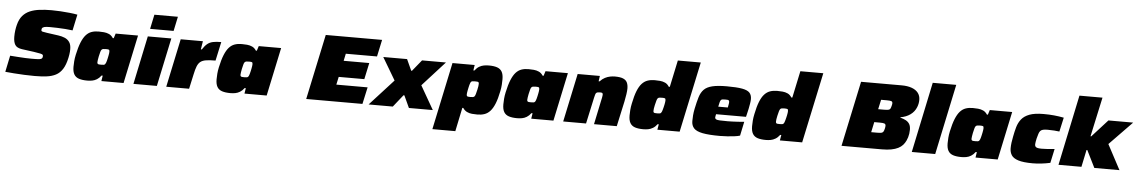

<svg xmlns="http://www.w3.org/2000/svg" viewBox="-40 -1280 11946 2017"><g transform="rotate(5 5933.0 -271.5)"><path d="M326 8Q275 8 217.5 5.5Q160 3 107.5 -1Q55 -5 16 -9L52 -182Q94 -179 135.5 -176Q177 -173 213.5 -171.5Q250 -170 277 -170Q308 -170 328 -170.5Q348 -171 360 -172.5Q372 -174 378 -177Q382 -179 384.5 -181Q387 -183 389 -185.5Q391 -188 392.5 -191.5Q394 -195 394.5 -199.5Q395 -204 395 -210Q395 -217 390.5 -222Q386 -227 365.5 -232Q345 -237 296 -244L170 -261Q115 -269 96.5 -299.5Q78 -330 78 -384Q78 -420 82.5 -452.5Q87 -485 94 -511Q109 -571 140.5 -607.5Q172 -644 217 -663Q262 -682 319.5 -689Q377 -696 444 -696Q488 -696 538 -693Q588 -690 635.5 -685Q683 -680 718 -673L682 -504Q647 -509 604.5 -512Q562 -515 519.5 -516.5Q477 -518 442 -518Q423 -518 408.5 -517Q394 -516 384.5 -513.5Q375 -511 369 -507Q365 -505 362.5 -502Q360 -499 358.5 -495.5Q357 -492 356.5 -487.5Q356 -483 356 -477Q356 -467 368 -463.5Q380 -460 416 -455L538 -438Q575 -433 606 -420Q637 -407 656 -380Q675 -353 675 -304Q675 -292 674 -278Q673 -264 670.5 -248Q668 -232 664 -213Q648 -138 619.5 -93.5Q591 -49 549.5 -27.5Q508 -6 452.5 1Q397 8 326 8Z M881 8Q829 8 794 -3.5Q759 -15 742 -44Q725 -73 725 -124Q725 -150 727.5 -182.5Q730 -215 738 -252Q755 -332 776 -383.5Q797 -435 823 -464Q849 -493 882 -504.5Q915 -516 956 -516Q984 -516 1012.5 -513.5Q1041 -511 1066.5 -499.5Q1092 -488 1110 -460H1120L1136 -510H1372L1264 0H1030L1039 -58H1027Q1006 -30 982 -15.5Q958 -1 932.5 3.5Q907 8 881 8ZM1013 -171Q1030 -171 1039 -172.5Q1048 -174 1053 -179.5Q1058 -185 1062 -195Q1065 -203 1068.5 -215Q1072 -227 1075 -241.5Q1078 -256 1081 -270Q1084 -284 1085.5 -296Q1087 -308 1087 -315Q1087 -332 1079.5 -335.5Q1072 -339 1048 -339Q1030 -339 1019.5 -337Q1009 -335 1002.5 -327.5Q996 -320 991.5 -302.5Q987 -285 980 -255Q976 -233 973.5 -218.5Q971 -204 971 -193Q971 -183 975.5 -178Q980 -173 989 -172Q998 -171 1013 -171Z M1492 -591 1524 -743H1772L1740 -591ZM1368 0 1475 -510H1723L1615 0Z M1714 0 1822 -510H2056L2042 -423H2052Q2078 -463 2102.5 -483Q2127 -503 2161 -510.5Q2195 -518 2249 -518L2206 -319Q2145 -319 2107 -313Q2069 -307 2047.5 -290Q2026 -273 2013 -240.5Q2000 -208 1989 -155L1955 0Z M2390 8Q2338 8 2303 -3.5Q2268 -15 2251 -44Q2234 -73 2234 -124Q2234 -150 2236.5 -182.5Q2239 -215 2247 -252Q2264 -332 2285 -383.5Q2306 -435 2332 -464Q2358 -493 2391 -504.5Q2424 -516 2465 -516Q2493 -516 2521.5 -513.5Q2550 -511 2575.5 -499.5Q2601 -488 2619 -460H2629L2645 -510H2881L2773 0H2539L2548 -58H2536Q2515 -30 2491 -15.5Q2467 -1 2441.5 3.5Q2416 8 2390 8ZM2522 -171Q2539 -171 2548 -172.5Q2557 -174 2562 -179.5Q2567 -185 2571 -195Q2574 -203 2577.5 -215Q2581 -227 2584 -241.5Q2587 -256 2590 -270Q2593 -284 2594.5 -296Q2596 -308 2596 -315Q2596 -332 2588.5 -335.5Q2581 -339 2557 -339Q2539 -339 2528.5 -337Q2518 -335 2511.5 -327.5Q2505 -320 2500.5 -302.5Q2496 -285 2489 -255Q2485 -233 2482.5 -218.5Q2480 -204 2480 -193Q2480 -183 2484.5 -178Q2489 -173 2498 -172Q2507 -171 2522 -171Z M3190 0 3336 -688H3930L3892 -510H3563L3547 -434H3817L3780 -261H3510L3492 -178H3822L3783 0Z M3848 0 4098 -274 3958 -510H4209L4263 -392H4271L4367 -510H4619L4382 -249L4525 0H4273L4214 -128H4205L4103 0Z M4538 200 4688 -510H4922L4913 -452H4924Q4946 -481 4970 -495Q4994 -509 5019.5 -513.5Q5045 -518 5071 -518Q5124 -518 5158 -506.5Q5192 -495 5209 -466.5Q5226 -438 5226 -386Q5226 -360 5224 -328Q5222 -296 5214 -258Q5198 -178 5177 -126.5Q5156 -75 5129.5 -46Q5103 -17 5069.5 -5.5Q5036 6 4995 6Q4967 6 4938.5 3.5Q4910 1 4885 -11Q4860 -23 4842 -50H4832L4780 200ZM4905 -171Q4923 -171 4933.5 -173Q4944 -175 4950 -182.5Q4956 -190 4961 -207.5Q4966 -225 4973 -255Q4978 -277 4980 -291.5Q4982 -306 4982 -317Q4982 -328 4978 -332.5Q4974 -337 4964.5 -338Q4955 -339 4940 -339Q4923 -339 4914 -337.5Q4905 -336 4900 -331Q4895 -326 4891 -315Q4888 -308 4884.5 -295Q4881 -282 4878 -267.5Q4875 -253 4872 -238.5Q4869 -224 4867.5 -212.5Q4866 -201 4866 -195Q4866 -179 4873.5 -175Q4881 -171 4905 -171Z M5414 8Q5362 8 5327 -3.5Q5292 -15 5275 -44Q5258 -73 5258 -124Q5258 -150 5260.5 -182.5Q5263 -215 5271 -252Q5288 -332 5309 -383.5Q5330 -435 5356 -464Q5382 -493 5415 -504.5Q5448 -516 5489 -516Q5517 -516 5545.5 -513.5Q5574 -511 5599.5 -499.5Q5625 -488 5643 -460H5653L5669 -510H5905L5797 0H5563L5572 -58H5560Q5539 -30 5515 -15.5Q5491 -1 5465.5 3.5Q5440 8 5414 8ZM5546 -171Q5563 -171 5572 -172.5Q5581 -174 5586 -179.5Q5591 -185 5595 -195Q5598 -203 5601.5 -215Q5605 -227 5608 -241.5Q5611 -256 5614 -270Q5617 -284 5618.5 -296Q5620 -308 5620 -315Q5620 -332 5612.5 -335.5Q5605 -339 5581 -339Q5563 -339 5552.5 -337Q5542 -335 5535.5 -327.5Q5529 -320 5524.5 -302.5Q5520 -285 5513 -255Q5509 -233 5506.5 -218.5Q5504 -204 5504 -193Q5504 -183 5508.5 -178Q5513 -173 5522 -172Q5531 -171 5546 -171Z M5900 0 6008 -510H6242L6234 -453H6244Q6269 -480 6296.5 -494Q6324 -508 6351 -513Q6378 -518 6400 -518Q6457 -518 6487.5 -505Q6518 -492 6530 -466.5Q6542 -441 6542 -403Q6542 -381 6536.5 -342.5Q6531 -304 6523 -266L6465 0H6225L6277 -249Q6281 -266 6285 -286Q6289 -306 6289 -314Q6289 -325 6286 -330Q6283 -335 6277 -336.5Q6271 -338 6261 -338Q6245 -338 6235 -336Q6225 -334 6219 -328Q6213 -322 6209.5 -309.5Q6206 -297 6201 -276L6141 0Z M6745 8Q6692 8 6657.5 -3.5Q6623 -15 6606 -44Q6589 -73 6589 -124Q6589 -150 6591.5 -182.5Q6594 -215 6602 -252Q6618 -332 6638.5 -383.5Q6659 -435 6685.5 -464Q6712 -493 6745.5 -504.5Q6779 -516 6820 -516Q6848 -516 6876.5 -513.5Q6905 -511 6930.5 -499.5Q6956 -488 6973 -460H6984L7044 -743H7286L7128 0H6893L6903 -58H6891Q6870 -30 6845.5 -15.5Q6821 -1 6796 3.5Q6771 8 6745 8ZM6877 -171Q6894 -171 6902.5 -172.5Q6911 -174 6916 -179.5Q6921 -185 6925 -195Q6928 -203 6931.5 -215Q6935 -227 6938.5 -241.5Q6942 -256 6945 -270Q6948 -284 6949.5 -296Q6951 -308 6951 -315Q6951 -332 6943 -335.5Q6935 -339 6911 -339Q6893 -339 6883 -337Q6873 -335 6867 -327.5Q6861 -320 6856 -302.5Q6851 -285 6844 -255Q6839 -233 6837 -218.5Q6835 -204 6835 -193Q6835 -183 6839 -178Q6843 -173 6852.5 -172Q6862 -171 6877 -171Z M7553 8Q7436 8 7370 -5Q7304 -18 7277.5 -47Q7251 -76 7251 -123Q7251 -151 7253.5 -183Q7256 -215 7264 -254Q7279 -327 7294.5 -377.5Q7310 -428 7340 -459Q7370 -490 7427 -504Q7484 -518 7581 -518Q7686 -518 7743 -507.5Q7800 -497 7822 -472.5Q7844 -448 7844 -406Q7844 -387 7839.5 -358.5Q7835 -330 7829 -302Q7823 -274 7818 -254L7809 -216H7493Q7491 -204 7489 -195Q7487 -186 7487 -179Q7488 -168 7498.5 -162Q7509 -156 7537.5 -154.5Q7566 -153 7620 -153Q7640 -153 7668 -154Q7696 -155 7728.5 -157Q7761 -159 7795 -162L7764 -14Q7743 -7 7708 -2.5Q7673 2 7633 5Q7593 8 7553 8ZM7509 -297H7610L7613 -313Q7616 -329 7617.5 -338Q7619 -347 7619 -355Q7619 -366 7614.5 -371Q7610 -376 7601 -377Q7592 -378 7576 -378Q7557 -378 7546.5 -376.5Q7536 -375 7530 -367.5Q7524 -360 7519.5 -343.5Q7515 -327 7509 -297Z M8037 8Q7984 8 7949.5 -3.5Q7915 -15 7898 -44Q7881 -73 7881 -124Q7881 -150 7883.5 -182.5Q7886 -215 7894 -252Q7910 -332 7930.5 -383.5Q7951 -435 7977.5 -464Q8004 -493 8037.5 -504.5Q8071 -516 8112 -516Q8140 -516 8168.5 -513.5Q8197 -511 8222.5 -499.5Q8248 -488 8265 -460H8276L8336 -743H8578L8420 0H8185L8195 -58H8183Q8162 -30 8137.5 -15.5Q8113 -1 8088 3.5Q8063 8 8037 8ZM8169 -171Q8186 -171 8194.5 -172.5Q8203 -174 8208 -179.5Q8213 -185 8217 -195Q8220 -203 8223.5 -215Q8227 -227 8230.5 -241.5Q8234 -256 8237 -270Q8240 -284 8241.5 -296Q8243 -308 8243 -315Q8243 -332 8235 -335.5Q8227 -339 8203 -339Q8185 -339 8175 -337Q8165 -335 8159 -327.5Q8153 -320 8148 -302.5Q8143 -285 8136 -255Q8131 -233 8129 -218.5Q8127 -204 8127 -193Q8127 -183 8131 -178Q8135 -173 8144.5 -172Q8154 -171 8169 -171Z M8835 0 8981 -688H9409Q9471 -688 9515.5 -672Q9560 -656 9583.5 -625.5Q9607 -595 9607 -552Q9607 -531 9603 -511.5Q9599 -492 9592 -475Q9573 -426 9529.5 -394.5Q9486 -363 9425 -353V-349Q9459 -340 9483.5 -327Q9508 -314 9522 -291.5Q9536 -269 9536 -230Q9536 -209 9533 -189Q9530 -169 9524.5 -150.5Q9519 -132 9511 -115Q9499 -89 9480 -67.5Q9461 -46 9431 -31Q9401 -16 9359.5 -8Q9318 0 9261 0ZM9133 -170H9193Q9224 -170 9239 -173Q9254 -176 9261 -187Q9268 -198 9273 -221Q9275 -229 9276 -237Q9277 -245 9277 -250Q9277 -267 9264 -272.5Q9251 -278 9215 -278H9156ZM9185 -417H9244Q9278 -417 9293 -420.5Q9308 -424 9313.5 -435Q9319 -446 9324 -467Q9326 -475 9327 -481Q9328 -487 9328 -492Q9328 -509 9314.5 -513.5Q9301 -518 9266 -518H9207Z M9576 0 9732 -743H9980L9823 0Z M10099 8Q10047 8 10012 -3.5Q9977 -15 9960 -44Q9943 -73 9943 -124Q9943 -150 9945.5 -182.5Q9948 -215 9956 -252Q9973 -332 9994 -383.5Q10015 -435 10041 -464Q10067 -493 10100 -504.5Q10133 -516 10174 -516Q10202 -516 10230.5 -513.5Q10259 -511 10284.5 -499.5Q10310 -488 10328 -460H10338L10354 -510H10590L10482 0H10248L10257 -58H10245Q10224 -30 10200 -15.5Q10176 -1 10150.5 3.5Q10125 8 10099 8ZM10231 -171Q10248 -171 10257 -172.5Q10266 -174 10271 -179.5Q10276 -185 10280 -195Q10283 -203 10286.5 -215Q10290 -227 10293 -241.5Q10296 -256 10299 -270Q10302 -284 10303.5 -296Q10305 -308 10305 -315Q10305 -332 10297.5 -335.5Q10290 -339 10266 -339Q10248 -339 10237.5 -337Q10227 -335 10220.5 -327.5Q10214 -320 10209.5 -302.5Q10205 -285 10198 -255Q10194 -233 10191.5 -218.5Q10189 -204 10189 -193Q10189 -183 10193.5 -178Q10198 -173 10207 -172Q10216 -171 10231 -171Z M10851 8Q10752 8 10699 -9Q10646 -26 10626.5 -57Q10607 -88 10607 -129Q10607 -157 10611 -188.5Q10615 -220 10622 -253Q10632 -307 10645.5 -354.5Q10659 -402 10688 -439Q10717 -476 10772 -497Q10827 -518 10921 -518Q10980 -518 11032 -513Q11084 -508 11135 -498L11102 -349Q11083 -352 11047.5 -354.5Q11012 -357 10978 -357Q10947 -357 10929 -352.5Q10911 -348 10901 -337Q10891 -326 10884.5 -306Q10878 -286 10870 -255Q10866 -235 10863 -219.5Q10860 -204 10860 -193Q10860 -177 10867 -168.5Q10874 -160 10890 -156.5Q10906 -153 10933 -153Q10961 -153 10999 -155.5Q11037 -158 11068 -162L11036 -13Q10990 -3 10943 2.5Q10896 8 10851 8Z M11123 0 11279 -743H11522L11432 -328H11440L11605 -510H11866L11626 -263L11766 0H11501L11411 -181H11403L11365 0Z"/></g></svg>

Font: Saira Expanded Black
Style: Italic
Weight: 900
Width: 7
Italic angle: -12°
Designer: Hector Gatti with collaboration of the Omnibus-Type team
Foundry: Omnibus-Type
Version: Version 1.101